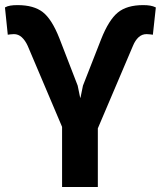

<svg xmlns="http://www.w3.org/2000/svg" viewBox="-26 -743 640 763"><path d="M376 -587.4Q406.2 -663.6 442.1 -693.1Q478 -722.7 543 -722.7Q558.6 -722.7 570.6 -720.7Q582.5 -718.8 593.3 -713.4L581.5 -605Q579.6 -605.5 571 -606.4Q562.5 -607.4 556.6 -607.4Q538.1 -607.4 524.7 -595Q511.2 -582.5 502.4 -561L362.8 -232.9V0H220.7V-238.8L84 -561Q74.2 -582.5 60.5 -595Q46.9 -607.4 29.3 -607.4Q22.9 -607.4 14.6 -606.4Q6.3 -605.5 4.9 -605L-6.3 -713.4Q2.9 -718.8 14.9 -720.7Q26.9 -722.7 43.5 -722.7Q108.4 -722.7 144.3 -694.6Q180.2 -666.5 210 -590.8L282.7 -402.8L292.5 -355H293.9L303.7 -402.8Z"/></svg>

Font: Roboto Web
Style: Bold
Weight: 700
Designer: Google
Version: Version 1.200310; 2013